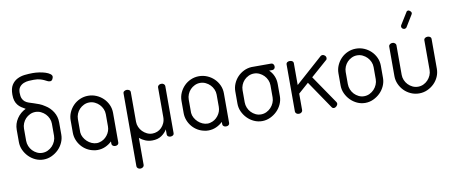

<svg xmlns="http://www.w3.org/2000/svg" viewBox="-80 -1112 4007 1694"><g transform="rotate(-10 1923.0 -264.5)"><path d="M269 -702Q249 -702 224.5 -700.5Q200 -699 178 -690Q156 -681 141 -662.5Q126 -644 126 -611Q126 -579 134 -560Q142 -541 156.5 -529.5Q171 -518 190.5 -511.5Q210 -505 232.5 -498Q255 -491 279.5 -481.5Q304 -472 329 -455Q371 -430 397.5 -387.5Q424 -345 424 -293V-184Q424 -147 408.5 -112.5Q393 -78 366.5 -52Q340 -26 305.5 -10Q271 6 233 6Q195 6 161 -9.5Q127 -25 101 -51.5Q75 -78 59.5 -112Q44 -146 44 -184V-293Q44 -348 74.5 -393.5Q105 -439 154 -462Q134 -473 117 -484.5Q100 -496 87 -512.5Q74 -529 67 -551Q60 -573 60 -605Q60 -660 79.5 -691Q99 -722 130 -738Q161 -754 198 -758Q235 -762 270 -762Q298 -762 328 -757.5Q358 -753 382.5 -745Q407 -737 422.5 -725.5Q438 -714 438 -701Q438 -691 430.5 -677.5Q423 -664 409 -664Q396 -664 385 -670Q374 -676 359 -683Q344 -690 323 -696Q302 -702 269 -702ZM359 -293Q359 -317 349 -340Q339 -363 322 -380.5Q305 -398 282 -409Q259 -420 233 -420Q207 -420 184 -409Q161 -398 144.5 -380.5Q128 -363 118.5 -340Q109 -317 109 -293V-184Q109 -159 118.5 -135.5Q128 -112 145 -94Q162 -76 184.5 -65Q207 -54 233 -54Q259 -54 282 -65Q305 -76 322 -94Q339 -112 349 -135.5Q359 -159 359 -184Z M716 -480Q754 -480 788.5 -465.5Q823 -451 849.5 -425.5Q876 -400 891.5 -366Q907 -332 907 -293V-280V-184V-27Q907 -16 898.5 -9Q890 -2 876 -2Q863 -2 854 -9Q845 -16 845 -27V-48Q819 -23 786 -8.5Q753 6 716 6Q707 6 698 5Q689 4 681 2Q649 -4 621 -20.5Q593 -37 572 -62Q551 -87 539 -118Q527 -149 527 -183V-184V-280V-293Q527 -330 542 -364Q557 -398 582.5 -424Q608 -450 642.5 -465Q677 -480 716 -480ZM592 -280V-184V-173Q594 -150 605.5 -129Q617 -108 634.5 -91.5Q652 -75 674.5 -65Q697 -55 721 -55Q732 -55 743 -58Q786 -68 814 -104Q842 -140 842 -184V-280V-293Q842 -317 832 -340Q822 -363 805 -380.5Q788 -398 765 -409Q742 -420 716 -420Q690 -420 667 -409Q644 -398 627.5 -380.5Q611 -363 601.5 -340Q592 -317 592 -293Z M1370 -472Q1384 -472 1393 -464Q1402 -456 1402 -446V-23Q1402 -12 1393 -5.5Q1384 1 1370 1Q1358 1 1349 -5.5Q1340 -12 1340 -23V-69Q1324 -40 1290.5 -16.5Q1257 7 1206 7Q1174 7 1145.5 -4.5Q1117 -16 1093 -36V207Q1093 217 1083.5 225Q1074 233 1060 233Q1046 233 1037 225Q1028 217 1028 207V-180V-202V-446Q1028 -459 1038.5 -465.5Q1049 -472 1061 -472Q1072 -472 1082.5 -465.5Q1093 -459 1093 -446V-202V-180Q1093 -156 1103 -133Q1113 -110 1130 -92.5Q1147 -75 1169.5 -64Q1192 -53 1218 -53Q1240 -53 1261.5 -61.5Q1283 -70 1299.5 -86.5Q1316 -103 1326.5 -126.5Q1337 -150 1337 -180V-446Q1337 -456 1346.5 -464Q1356 -472 1370 -472Z M1709 -480Q1747 -480 1781.5 -465.5Q1816 -451 1842.5 -425.5Q1869 -400 1884.5 -366Q1900 -332 1900 -293V-280V-184V-27Q1900 -16 1891.5 -9Q1883 -2 1869 -2Q1856 -2 1847 -9Q1838 -16 1838 -27V-48Q1812 -23 1779 -8.5Q1746 6 1709 6Q1700 6 1691 5Q1682 4 1674 2Q1642 -4 1614 -20.5Q1586 -37 1565 -62Q1544 -87 1532 -118Q1520 -149 1520 -183V-184V-280V-293Q1520 -330 1535 -364Q1550 -398 1575.5 -424Q1601 -450 1635.5 -465Q1670 -480 1709 -480ZM1585 -280V-184V-173Q1587 -150 1598.5 -129Q1610 -108 1627.5 -91.5Q1645 -75 1667.5 -65Q1690 -55 1714 -55Q1725 -55 1736 -58Q1779 -68 1807 -104Q1835 -140 1835 -184V-280V-293Q1835 -317 1825 -340Q1815 -363 1798 -380.5Q1781 -398 1758 -409Q1735 -420 1709 -420Q1683 -420 1660 -409Q1637 -398 1620.5 -380.5Q1604 -363 1594.5 -340Q1585 -317 1585 -293Z M2328 -421Q2354 -396 2368 -363Q2382 -330 2382 -292V-183Q2382 -146 2366.5 -111.5Q2351 -77 2324.5 -51Q2298 -25 2263.5 -9Q2229 7 2191 7Q2153 7 2119 -8.5Q2085 -24 2059 -50.5Q2033 -77 2017.5 -111Q2002 -145 2002 -183V-292Q2002 -328 2016 -361Q2030 -394 2054 -419.5Q2078 -445 2110.5 -461Q2143 -477 2180 -479H2184H2357Q2367 -479 2374.5 -470.5Q2382 -462 2382 -449Q2382 -436 2374.5 -428.5Q2367 -421 2357 -421ZM2317 -292Q2317 -316 2307 -339Q2297 -362 2280 -379.5Q2263 -397 2240 -408Q2217 -419 2191 -419Q2165 -419 2142 -408Q2119 -397 2102.5 -379.5Q2086 -362 2076.5 -339Q2067 -316 2067 -292V-183Q2067 -158 2076.5 -134.5Q2086 -111 2103 -93Q2120 -75 2142.5 -64Q2165 -53 2191 -53Q2217 -53 2240 -64Q2263 -75 2280 -93Q2297 -111 2307 -134.5Q2317 -158 2317 -183Z M2692 -297 2865 -44Q2869 -36 2869 -30Q2869 -19 2858 -8Q2847 3 2834 3Q2821 3 2814 -9L2646 -256L2554 -175V-26Q2554 -16 2544.5 -8Q2535 0 2521 0Q2507 0 2498 -8Q2489 -16 2489 -26V-449Q2489 -460 2498 -466.5Q2507 -473 2521 -473Q2535 -473 2544.5 -466.5Q2554 -460 2554 -449V-252L2798 -469Q2802 -471 2805.5 -473Q2809 -475 2813 -475Q2825 -475 2835.5 -466Q2846 -457 2846 -444Q2846 -439 2845 -434.5Q2844 -430 2839 -426Z M3115 -479Q3153 -479 3187.5 -464.5Q3222 -450 3248.5 -424.5Q3275 -399 3290.5 -365Q3306 -331 3306 -292V-183Q3306 -146 3290.5 -111.5Q3275 -77 3248.5 -51Q3222 -25 3187.5 -9Q3153 7 3115 7Q3077 7 3043 -8.5Q3009 -24 2983 -50.5Q2957 -77 2941.5 -111Q2926 -145 2926 -183V-292Q2926 -329 2941 -363Q2956 -397 2981.5 -423Q3007 -449 3041.5 -464Q3076 -479 3115 -479ZM3241 -292Q3241 -316 3231 -339Q3221 -362 3204 -379.5Q3187 -397 3164 -408Q3141 -419 3115 -419Q3089 -419 3066 -408Q3043 -397 3026.5 -379.5Q3010 -362 3000.5 -339Q2991 -316 2991 -292V-183Q2991 -158 3000.5 -134.5Q3010 -111 3027 -93Q3044 -75 3066.5 -64Q3089 -53 3115 -53Q3141 -53 3164 -64Q3187 -75 3204 -93Q3221 -111 3231 -134.5Q3241 -158 3241 -183Z M3598 7Q3559 7 3524 -8.5Q3489 -24 3463.5 -50Q3438 -76 3423 -110Q3408 -144 3408 -181V-448Q3408 -457 3417.5 -465Q3427 -473 3441 -473Q3454 -473 3463.5 -465Q3473 -457 3473 -448V-181Q3473 -157 3482.5 -134Q3492 -111 3509 -93Q3526 -75 3549 -64Q3572 -53 3598 -53Q3624 -53 3646.5 -63.5Q3669 -74 3686 -92Q3703 -110 3713 -133Q3723 -156 3723 -181V-449Q3723 -459 3732.5 -466Q3742 -473 3756 -473Q3770 -473 3779 -466Q3788 -459 3788 -449V-181Q3788 -143 3773 -109Q3758 -75 3732 -49.5Q3706 -24 3671.5 -8.5Q3637 7 3598 7ZM3588 -587Q3586 -585 3584 -582.5Q3582 -580 3580 -580Q3572 -574 3560.5 -577.5Q3549 -581 3544 -591Q3539 -601 3544 -612L3611 -720Q3613 -724 3616 -727Q3626 -733 3636 -728Q3646 -723 3651 -715Q3660 -704 3651 -690Z"/></g></svg>

Font: AkaAcidDosis
Style: Regular
Weight: 400
Designer: Edgar Tolentino, Pablo Impallari, Igino Marini, Aka-Acid
Foundry: Edgar Tolentino, Pablo Impallari, Igino Marini, Cyberella
Version: Version 1.007